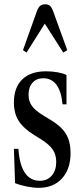

<svg xmlns="http://www.w3.org/2000/svg" viewBox="-20 -868 388 898"><path d="M161 10.5Q135.5 10.5 104.5 4.2Q73.5 -2 50.5 -11.5L45 -172H66Q76.5 -22.5 166.5 -22.5Q201.5 -22.5 222.2 -46.8Q243 -71 243 -110.5Q243 -143.5 227.5 -167.2Q212 -191 173.5 -215.5L140.5 -236Q89 -268 67 -303.2Q45 -338.5 45 -388.5Q45 -458.5 84 -496.5Q123 -534.5 195.5 -534.5Q223.5 -534.5 249.8 -529.8Q276 -525 291 -517V-380H272.5Q261 -502 181.5 -502Q151 -502 132.2 -481.2Q113.5 -460.5 113.5 -425Q113.5 -394 129.8 -372Q146 -350 185 -326.5L221 -304.5Q268.5 -275.5 289.2 -240.5Q310 -205.5 310 -152Q310 -77.5 270 -33.5Q230 10.5 161 10.5ZM104 -622 87.5 -633.5 153 -817Q159 -833 167.8 -840.5Q176.5 -848 192 -848Q206 -848 214 -840.5Q222 -833 228 -817L294.5 -633.5L276 -622L189.5 -757.5Z"/></svg>

Font: Libre Caslon Condensed
Style: Regular
Weight: 400
Designer: Pablo Impallari, Rodrigo Fuenzalida, Katja Schimmel, Ertekin Erdin
Foundry: Pablo Impallari, Rodrigo Fuenzalida
Version: Version 2.000; ttfautohint (v1.8.4.7-5d5b);gftools[0.9.33]